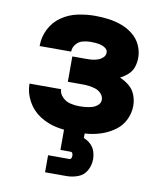

<svg xmlns="http://www.w3.org/2000/svg" viewBox="-84 -605 744 887"><g transform="rotate(10 288.0 -162.0)"><path d="M290 8Q324 8 357 4Q390 0 421.5 -11.5Q453 -23 480 -43.5Q507 -64 521.5 -95Q536 -126 536 -159Q536 -185 526.5 -209.5Q517 -234 497 -250.5Q477 -267 453 -277Q473 -287 489.5 -302Q506 -317 513 -338Q520 -359 520 -381Q520 -413 506.5 -441.5Q493 -470 468 -489.5Q443 -509 413.5 -519.5Q384 -530 353 -534Q322 -538 291 -538Q250 -538 209.5 -529.5Q169 -521 134.5 -497.5Q100 -474 81 -436.5Q62 -399 62 -358V-356H210V-357Q210 -375 222.5 -390.5Q235 -406 253.5 -411Q272 -416 291 -416Q303 -416 315 -415Q327 -414 339 -411Q351 -408 361.5 -400Q372 -392 372 -380Q372 -366 362 -356.5Q352 -347 339.5 -342.5Q327 -338 314 -336.5Q301 -335 288 -335H219V-216H288Q304 -216 319.5 -214Q335 -212 350 -207Q365 -202 376.5 -189.5Q388 -177 388 -161Q388 -146 376 -135.5Q364 -125 349.5 -121Q335 -117 320 -115.5Q305 -114 290 -114Q269 -114 248 -119Q227 -124 211 -140Q195 -156 194 -177H46Q46 -134 67.5 -95Q89 -56 125.5 -32.5Q162 -9 204.5 -0.5Q247 8 290 8ZM188 214H288Q316 214 342.5 204Q369 194 382.5 169Q396 144 396 117Q396 98 390 79.5Q384 61 369.5 47.5Q355 34 337 27V0H240V100H288Q294 100 296.5 105.5Q299 111 299 117Q299 123 296.5 128.5Q294 134 288 134H188Z"/></g></svg>

Font: Iosevka Sparkle Heavy
Style: Regular
Weight: 900
Designer: Belleve Invis
Foundry: Belleve Invis
Version: Version 4.5.0; ttfautohint (v1.8.3)